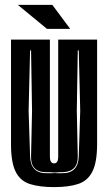

<svg xmlns="http://www.w3.org/2000/svg" viewBox="-20 -753 442 785"><path d="M201 12Q142 12 102.5 -0.5Q63 -13 44 -51Q25 -89 25 -163V-591H184V-115Q184 -98 188.5 -91.5Q193 -85 201 -85Q209 -85 213.5 -91.5Q218 -98 218 -115V-591H377V-164Q377 -90 358 -52Q339 -14 300 -1Q261 12 201 12ZM169 -45H196Q202 -45 205 -46Q207 -45 212 -45H236Q300 -45 302 -114L308 -300L302 -547H298L294 -301L298 -114Q299 -51 236 -49H222Q218 -48 212 -48H196L184 -49H169Q105 -49 107 -114L111 -301L107 -547H103L97 -300L103 -114Q105 -45 169 -45ZM172 -635 53 -733H194L267 -635Z"/></svg>

Font: Alumni Sans Inline One
Style: Regular
Weight: 400
Designer: Robert E. Leuschke
Foundry: Robert E. Leuschke
Version: Version 1.100; ttfautohint (v1.8.3)